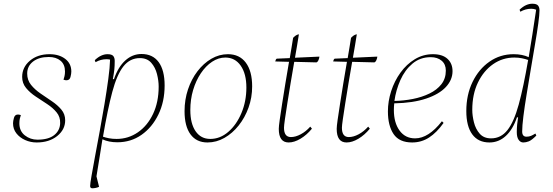

<svg xmlns="http://www.w3.org/2000/svg" viewBox="-20 -753 2972 1031"><path d="M177 12Q144 12 115 -1Q86 -14 68 -37Q50 -60 50 -91Q50 -103 55 -120.5Q60 -138 76 -138Q78 -138 82.5 -137.5Q87 -137 92 -135Q89 -127 86.5 -116Q84 -105 84 -91Q84 -49 113.5 -26Q143 -3 181 -3Q240 -3 271 -27.5Q302 -52 303 -92Q304 -125 284 -149.5Q264 -174 233.5 -194Q203 -214 172 -234.5Q141 -255 120 -280.5Q99 -306 99 -340Q99 -392 140.5 -427Q182 -462 246 -462Q297 -462 330 -437Q363 -412 363 -369Q363 -357 358.5 -339.5Q354 -322 337 -322Q335 -322 330.5 -322.5Q326 -323 321 -325Q324 -333 326.5 -344.5Q329 -356 329 -369Q329 -407 305 -427Q281 -447 242 -447Q189 -447 157.5 -422.5Q126 -398 126 -358Q126 -323 146.5 -297.5Q167 -272 197.5 -251Q228 -230 258.5 -209.5Q289 -189 309.5 -164.5Q330 -140 330 -107Q330 -57 287 -22.5Q244 12 177 12Z M476 258Q464 258 464 246Q464 234 471.5 191Q479 148 490.5 86Q502 24 515.5 -48.5Q529 -121 541 -193.5Q553 -266 561.5 -328.5Q570 -391 571 -433Q562 -435 552 -435Q536 -435 521.5 -431Q507 -427 493 -419L489 -430Q507 -447 524 -454.5Q541 -462 557 -462Q580 -462 588 -452.5Q596 -443 596 -426Q596 -400 594 -380.5Q592 -361 586 -328H592Q614 -393 652.5 -428Q691 -463 740 -463Q800 -463 832 -419.5Q864 -376 864 -294Q864 -207 830.5 -138Q797 -69 740 -29Q683 11 610 11Q564 11 530 -5Q523 40 515 89.5Q507 139 498 194L512 250Q504 254 494 256Q484 258 476 258ZM731 -441Q678 -441 643 -397Q608 -353 583 -259.5Q558 -166 533 -19Q547 -14 565.5 -10.5Q584 -7 606 -7Q669 -7 720.5 -42.5Q772 -78 802 -141.5Q832 -205 832 -288Q832 -320 823 -355.5Q814 -391 792 -416Q770 -441 731 -441Z M1094 12Q1035 12 1003 -31.5Q971 -75 971 -156Q971 -218 989.5 -273Q1008 -328 1040.5 -370.5Q1073 -413 1115 -437.5Q1157 -462 1204 -462Q1266 -462 1300 -416.5Q1334 -371 1334 -289Q1334 -229 1314.5 -175Q1295 -121 1261.5 -79Q1228 -37 1185 -12.5Q1142 12 1094 12ZM1109 -7Q1162 -7 1206 -45Q1250 -83 1276.5 -146Q1303 -209 1303 -283Q1303 -357 1272.5 -400.5Q1242 -444 1190 -444Q1153 -444 1119 -421.5Q1085 -399 1058.5 -359.5Q1032 -320 1017 -269.5Q1002 -219 1002 -162Q1002 -89 1030.5 -48Q1059 -7 1109 -7Z M1530 12Q1477 12 1477 -61Q1477 -74 1482 -109.5Q1487 -145 1495 -196Q1503 -247 1512.5 -305.5Q1522 -364 1532 -421L1458 -423Q1460 -434 1466 -438L1536 -441Q1541 -470 1545.5 -497.5Q1550 -525 1554 -550Q1562 -558 1568.5 -562.5Q1575 -567 1585 -569Q1581 -542 1575.5 -510Q1570 -478 1564 -443L1695 -449Q1695 -442 1690.5 -431Q1686 -420 1679 -418L1560 -421Q1550 -364 1540.5 -306.5Q1531 -249 1523 -198.5Q1515 -148 1510 -113Q1505 -78 1505 -67Q1505 -17 1542 -17Q1567 -17 1595 -32Q1623 -47 1646 -73L1655 -62Q1627 -28 1593.5 -8Q1560 12 1530 12Z M1841 12Q1788 12 1788 -61Q1788 -74 1793 -109.5Q1798 -145 1806 -196Q1814 -247 1823.5 -305.5Q1833 -364 1843 -421L1769 -423Q1771 -434 1777 -438L1847 -441Q1852 -470 1856.5 -497.5Q1861 -525 1865 -550Q1873 -558 1879.5 -562.5Q1886 -567 1896 -569Q1892 -542 1886.5 -510Q1881 -478 1875 -443L2006 -449Q2006 -442 2001.5 -431Q1997 -420 1990 -418L1871 -421Q1861 -364 1851.5 -306.5Q1842 -249 1834 -198.5Q1826 -148 1821 -113Q1816 -78 1816 -67Q1816 -17 1853 -17Q1878 -17 1906 -32Q1934 -47 1957 -73L1966 -62Q1938 -28 1904.5 -8Q1871 12 1841 12Z M2193 12Q2124 12 2093.5 -33Q2063 -78 2063 -155Q2063 -209 2080.5 -263.5Q2098 -318 2130.5 -363Q2163 -408 2207.5 -435Q2252 -462 2305 -462Q2356 -462 2383 -437Q2410 -412 2410 -371Q2410 -324 2374 -285.5Q2338 -247 2268 -223.5Q2198 -200 2097 -198Q2095 -180 2095 -162Q2095 -94 2125.5 -52Q2156 -10 2209 -10Q2281 -10 2353 -102L2362 -93Q2325 -41 2284 -14.5Q2243 12 2193 12ZM2293 -446Q2236 -446 2195 -411.5Q2154 -377 2130 -323Q2106 -269 2098 -211Q2148 -212 2196.5 -221.5Q2245 -231 2285.5 -250.5Q2326 -270 2350 -300.5Q2374 -331 2374 -374Q2374 -408 2351.5 -427Q2329 -446 2293 -446Z M2608 12Q2548 12 2516 -31.5Q2484 -75 2484 -157Q2484 -244 2517.5 -313Q2551 -382 2608.5 -422Q2666 -462 2738 -462Q2785 -462 2819 -446Q2829 -504 2839 -569Q2849 -634 2859 -701Q2847 -706 2833 -706Q2817 -706 2802.5 -702Q2788 -698 2774 -690L2770 -701Q2788 -718 2805 -725.5Q2822 -733 2838 -733Q2861 -733 2869 -723.5Q2877 -714 2877 -697Q2877 -675 2870.5 -627Q2864 -579 2853 -515.5Q2842 -452 2830.5 -382.5Q2819 -313 2808 -247Q2797 -181 2790.5 -128.5Q2784 -76 2784 -47Q2784 -19 2807 -19Q2821 -19 2831.5 -23.5Q2842 -28 2855 -36L2860 -25Q2835 0 2819.5 6Q2804 12 2790 12Q2775 12 2765 -2Q2755 -16 2755 -44Q2755 -64 2757 -84Q2759 -104 2762 -123H2756Q2734 -58 2696 -23Q2658 12 2608 12ZM2516 -163Q2516 -132 2525 -96Q2534 -60 2556 -35Q2578 -10 2617 -10Q2670 -10 2705 -54.5Q2740 -99 2765.5 -192Q2791 -285 2816 -431Q2802 -436 2783 -440Q2764 -444 2742 -444Q2679 -444 2628 -408.5Q2577 -373 2546.5 -310Q2516 -247 2516 -163Z"/></svg>

Font: Petrona Thin
Style: Italic
Weight: 100
Italic angle: -9°
Designer: Ringo R. Seeber
Foundry: Ringo R. Seeber
Version: Version 2.001; ttfautohint (v1.8.3)